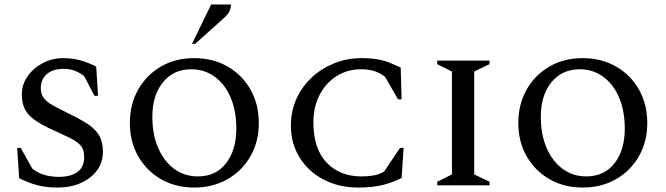

<svg xmlns="http://www.w3.org/2000/svg" viewBox="-20 -832 2991 862"><path d="M239 10Q185 10 145.5 -1Q106 -12 66 -32L57 -168H73L125 -75Q152 -54 182 -46Q212 -38 243 -38Q298 -38 328 -60Q358 -82 358 -128Q358 -162 340 -181Q322 -200 286 -216.5Q250 -233 197 -258Q134 -288 106 -320.5Q78 -353 78 -408Q78 -452 103.5 -489Q129 -526 171.5 -548.5Q214 -571 264 -571Q307 -571 343 -560.5Q379 -550 412 -533L420 -402H404L358 -490Q317 -523 266 -523Q218 -523 190.5 -499.5Q163 -476 163 -436Q163 -410 176 -392.5Q189 -375 216.5 -359.5Q244 -344 287 -323Q343 -296 377 -273Q411 -250 426.5 -221.5Q442 -193 442 -150Q442 -103 415.5 -67Q389 -31 343 -10.5Q297 10 239 10Z M852 10Q768 10 703 -27.5Q638 -65 600.5 -130.5Q563 -196 563 -280Q563 -364 600.5 -430Q638 -496 703 -533.5Q768 -571 852 -571Q936 -571 1001.5 -533.5Q1067 -496 1104.5 -430Q1142 -364 1142 -280Q1142 -196 1104.5 -130.5Q1067 -65 1001.5 -27.5Q936 10 852 10ZM868 -40Q949 -40 995 -99Q1041 -158 1041 -255Q1041 -334 1015.5 -394Q990 -454 944 -487.5Q898 -521 839 -521Q759 -521 711.5 -462.5Q664 -404 664 -308Q664 -228 690 -168Q716 -108 762 -74Q808 -40 868 -40ZM842 -635 928 -812H1017Q1017 -796 1010 -781Q1003 -766 982 -748L856 -635Z M1588 10Q1501 10 1432.5 -26Q1364 -62 1325 -125Q1286 -188 1286 -267Q1286 -334 1311.5 -389.5Q1337 -445 1381 -485.5Q1425 -526 1482 -548.5Q1539 -571 1602 -571Q1645 -571 1675.5 -565.5Q1706 -560 1730.5 -550Q1755 -540 1779 -529L1783 -386H1767L1709 -487Q1684 -506 1658.5 -513.5Q1633 -521 1602 -521Q1539 -521 1490.5 -490Q1442 -459 1414.5 -405Q1387 -351 1387 -283Q1387 -166 1445.5 -103Q1504 -40 1603 -40Q1634 -40 1658 -44.5Q1682 -49 1704 -61L1776 -168H1792L1783 -33Q1747 -14 1700.5 -2Q1654 10 1588 10Z M1943 0V-16L2009 -49V-511L1943 -544V-560H2178V-544L2109 -511V-49L2178 -16V0Z M2596 10Q2512 10 2447 -27.5Q2382 -65 2344.5 -130.5Q2307 -196 2307 -280Q2307 -364 2344.5 -430Q2382 -496 2447 -533.5Q2512 -571 2596 -571Q2680 -571 2745.5 -533.5Q2811 -496 2848.5 -430Q2886 -364 2886 -280Q2886 -196 2848.5 -130.5Q2811 -65 2745.5 -27.5Q2680 10 2596 10ZM2612 -40Q2693 -40 2739 -99Q2785 -158 2785 -255Q2785 -334 2759.5 -394Q2734 -454 2688 -487.5Q2642 -521 2583 -521Q2503 -521 2455.5 -462.5Q2408 -404 2408 -308Q2408 -228 2434 -168Q2460 -108 2506 -74Q2552 -40 2612 -40Z"/></svg>

Font: Spectral SC Medium
Style: Regular
Weight: 500
Designer: Jean-Baptiste Levee
Foundry: Production Type
Version: Version 2.001